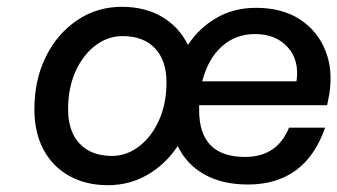

<svg xmlns="http://www.w3.org/2000/svg" viewBox="-20 -533 991 564"><path d="M81 -212Q81 -298 114.5 -366Q148 -434 206.5 -473.5Q265 -513 338 -513Q406 -513 456 -483.5Q506 -454 532 -401Q565 -451 616 -480.5Q667 -510 732 -510Q809 -510 861 -476Q913 -442 936 -384Q959 -326 947 -255L941 -224H565Q565 -217 565 -209Q565 -72 700 -72Q794 -72 829 -158H935Q877 9 708 9Q633 9 580.5 -20.5Q528 -50 502 -104Q467 -51 414 -20Q361 11 297 11Q232 11 183 -16.5Q134 -44 107.5 -94Q81 -144 81 -212ZM729 -433Q672 -433 631.5 -396.5Q591 -360 574 -294H851Q860 -356 825 -394.5Q790 -433 729 -433ZM469 -291Q469 -356 435 -391.5Q401 -427 340 -427Q297 -427 260.5 -399.5Q224 -372 202 -323.5Q180 -275 180 -212Q180 -147 214 -111Q248 -75 309 -75Q352 -75 388.5 -103Q425 -131 447 -179.5Q469 -228 469 -291Z"/></svg>

Font: Overused Grotesk Medium
Style: Italic
Weight: 500
Italic angle: -10°
Version: Version 0.003